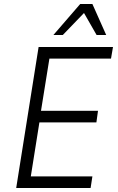

<svg xmlns="http://www.w3.org/2000/svg" viewBox="-20 -940 590 960"><path d="M61 0 173 -705H545L535 -647H227L185 -386H470L462 -328H177L134 -58H442L433 0ZM247 -765 381 -920H442L511 -765H463L400 -875L294 -765Z"/></svg>

Font: Nunito Sans 7pt Condensed Light
Style: Italic
Weight: 300
Width: 3
Italic angle: -9°
Designer: Vernon Adams
Foundry: Vernon Adams
Version: Version 3.101;gftools[0.9.27]